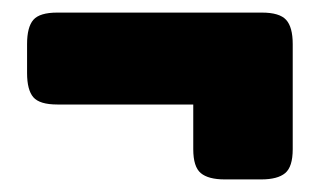

<svg xmlns="http://www.w3.org/2000/svg" viewBox="-20 -396 508 305"><path d="M287 -159V-230H71Q43 -230 33 -241.5Q23 -253 23 -280V-326Q23 -353 33 -364.5Q43 -376 71 -376H396Q424 -376 434.5 -364.5Q445 -353 445 -326V-159Q445 -131 433 -121Q421 -111 395 -111H337Q311 -111 299 -121Q287 -131 287 -159Z"/></svg>

Font: Mitr SemiBold
Style: Regular
Weight: 600
Designer: Thanarat Vachiruckul
Foundry: Cadson Demak
Version: Version 1.003